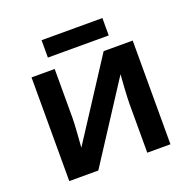

<svg xmlns="http://www.w3.org/2000/svg" viewBox="-124 -820 939 943"><g transform="rotate(-20 345.5 -348.5)"><path d="M189.9 -696.8V-606H507.8V-696.8ZM202.1 -542H81.1V0H232.9L497.1 -407.2C495.1 -380.9 488.8 -297.4 488.8 -254.9V0H609.9V-542H458L192.9 -133.8C194.3 -154.8 202.1 -250 202.1 -284.2Z"/></g></svg>

Font: Noto Reveo Sans
Style: Regular
Weight: 600
Designer: Monotype Design Team
Foundry: Monotype Imaging Inc.
Version: Version 2.007